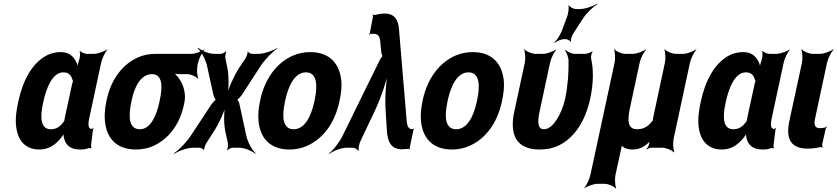

<svg xmlns="http://www.w3.org/2000/svg" viewBox="-20 -831 4709 1080"><path d="M493 -107 494 -104 492 -106C473 -109 476 -140 483 -171L549 -478C554 -502 572 -539 584 -552V-554C569 -542 530 -528 507 -528H469C456 -528 436 -537 431 -545L428 -542C431 -535 431 -510 426 -497C421 -482 414 -458 414 -446L419 -447C418 -457 413 -475 407 -486C391 -516 367 -538 321 -538C292 -538 264 -531 240 -518C162 -475 109 -382 83 -260L81 -250C73 -212 68 -177 69 -145C71 -59 109 10 202 10C251 10 288 -14 317 -48C327 -59 340 -77 343 -87H339C336 -77 338 -58 342 -47C353 -11 381 10 430 10C449 10 464 8 479 2C483 1 489 2 492 4L495 0C493 -1 491 -8 492 -13L503 -102C503 -105 506 -108 507 -110L505 -112C504 -111 502 -107 500 -107ZM386 -360 345 -171 342 -153C342 -153 341 -149 342 -149C342 -149 343 -153 343 -153C342 -153 340 -149 340 -149C321 -121 299 -104 266 -104C207 -104 205 -172 222 -250L224 -260C242 -341 276 -424 337 -424C366 -424 380 -408 387 -384C388 -382 391 -373 392 -374V-378C391 -377 387 -363 386 -360Z M1091 -464 1094 -478C1099 -502 1118 -539 1130 -552L1129 -554C1115 -542 1079 -528 1058 -528H855C820 -528 788 -522 758 -509C673 -472 606 -390 580 -269L578 -259C570 -220 567 -185 570 -152C578 -58 632 10 744 10C779 10 810 4 840 -9C921 -45 989 -123 1014 -239L1016 -249C1020 -266 1021 -282 1020 -297C1017 -337 1002 -371 981 -398C973 -407 961 -420 953 -424L950 -420C957 -416 973 -414 986 -414H1032C1054 -414 1084 -400 1093 -388L1095 -390C1089 -403 1086 -440 1091 -464ZM835 -414C893 -414 896 -346 879 -269L877 -259C860 -180 827 -104 767 -104C704 -104 701 -175 719 -259L721 -269C738 -349 775 -414 835 -414Z M1259 -449 1248 -502C1246 -511 1249 -533 1253 -540L1250 -542C1245 -535 1229 -528 1221 -528H1186C1153 -528 1114 -546 1095 -562L1092 -559C1111 -543 1135 -500 1144 -463L1181 -295C1183 -287 1191 -268 1197 -268L1198 -272C1192 -272 1176 -253 1170 -245L1052 -66C1027 -28 983 15 959 31V35C984 18 1034 0 1067 0H1102C1110 0 1125 7 1126 14L1128 12C1127 5 1135 -17 1140 -25L1181 -89C1211 -134 1243 -204 1251 -243H1247C1239 -204 1238 -134 1248 -89L1262 -25C1263 -17 1262 5 1257 12L1260 14C1265 7 1281 0 1289 0H1325C1357 0 1397 18 1416 34L1418 31C1399 15 1375 -28 1366 -65L1327 -245C1326 -253 1317 -272 1311 -272L1310 -268C1316 -268 1333 -287 1339 -295L1448 -463C1473 -500 1516 -543 1541 -559V-562C1516 -546 1466 -528 1434 -528H1399C1391 -528 1376 -535 1375 -542L1373 -540C1374 -533 1366 -511 1361 -503L1325 -449C1295 -403 1264 -332 1256 -293H1260C1268 -332 1268 -404 1259 -449Z M1444 -269 1442 -259C1434 -220 1431 -185 1434 -152C1442 -58 1496 10 1608 10C1644 10 1677 3 1708 -11C1794 -49 1862 -134 1889 -259L1891 -269C1899 -308 1903 -343 1900 -376C1891 -470 1837 -538 1725 -538C1689 -538 1658 -531 1627 -518C1540 -479 1471 -394 1444 -269ZM1750 -269 1748 -259C1730 -176 1694 -104 1632 -104C1569 -104 1565 -175 1583 -259L1585 -269C1603 -351 1639 -424 1701 -424C1763 -424 1768 -352 1750 -269Z M2295 -105C2272 -105 2269 -136 2267 -158L2224 -670C2219 -723 2197 -755 2142 -755C2125 -755 2106 -751 2090 -747C2086 -746 2079 -748 2077 -750L2076 -747C2078 -745 2078 -737 2077 -732L2060 -644C2060 -642 2057 -639 2056 -638L2058 -635C2059 -636 2061 -639 2063 -640C2069 -640 2074 -641 2081 -641C2108 -641 2116 -625 2119 -597L2125 -534C2126 -530 2131 -514 2133 -514L2134 -518C2132 -518 2121 -502 2118 -497L1907 -67C1889 -30 1853 15 1831 32L1832 35C1854 18 1900 0 1929 0H1964C1975 0 1992 10 1995 18L1998 16C1995 7 2000 -21 2006 -34L2090 -211C2123 -282 2156 -380 2168 -437L2164 -436C2152 -380 2144 -283 2149 -212L2156 -100C2159 -36 2178 9 2242 9C2256 8 2268 7 2278 6C2280 6 2283 8 2284 10L2286 7C2284 5 2284 1 2285 -2L2306 -102C2306 -104 2308 -106 2309 -107L2308 -109C2307 -108 2306 -106 2304 -106V-105Z M2358 -269 2356 -259C2348 -220 2345 -185 2348 -152C2356 -58 2410 10 2522 10C2558 10 2591 3 2622 -11C2708 -49 2776 -134 2803 -259L2805 -269C2813 -308 2817 -343 2814 -376C2805 -470 2751 -538 2639 -538C2603 -538 2572 -531 2541 -518C2454 -479 2385 -394 2358 -269ZM2664 -269 2662 -259C2644 -176 2608 -104 2546 -104C2483 -104 2479 -175 2497 -259L2499 -269C2517 -351 2553 -424 2615 -424C2677 -424 2682 -352 2664 -269Z M3015 10C3054 10 3090 3 3121 -12C3210 -54 3272 -148 3300 -276C3319 -365 3319 -440 3305 -502C3303 -512 3307 -533 3314 -540L3311 -542C3305 -536 3281 -528 3271 -528H3214C3194 -528 3172 -540 3162 -550L3159 -546C3167 -536 3178 -509 3178 -488C3179 -424 3175 -354 3159 -276C3149 -231 3131 -188 3112 -159C3094 -131 3069 -104 3039 -104C3002 -104 3004 -151 3015 -203L3074 -478C3079 -502 3097 -539 3109 -552V-554C3094 -542 3056 -528 3033 -528H2994C2971 -528 2939 -542 2930 -554L2928 -552C2934 -539 2937 -502 2932 -478L2873 -204C2843 -65 2891 10 3015 10ZM3171 -740 3138 -652C3129 -631 3110 -602 3098 -592L3099 -589C3111 -599 3137 -611 3154 -611H3161C3170 -611 3187 -603 3188 -596L3191 -598C3189 -605 3197 -629 3203 -640L3256 -722C3276 -755 3316 -793 3340 -807L3339 -811C3317 -796 3271 -780 3241 -780H3221C3207 -780 3185 -791 3180 -801L3177 -799C3181 -789 3177 -757 3171 -740Z M3630 -17C3628 -9 3621 3 3616 7L3619 10C3624 5 3635 0 3643 0H3705C3728 0 3760 14 3770 26L3773 24C3767 11 3764 -26 3769 -50L3861 -478C3866 -502 3885 -539 3897 -552L3896 -554C3881 -542 3844 -528 3821 -528H3783C3760 -528 3728 -542 3719 -554L3717 -552C3723 -539 3725 -502 3720 -478L3654 -169C3653 -166 3651 -152 3653 -151L3655 -154C3653 -155 3646 -147 3644 -144C3625 -119 3598 -104 3564 -104C3510 -104 3508 -152 3524 -226L3578 -478C3583 -502 3602 -539 3614 -552L3613 -554C3598 -542 3561 -528 3538 -528H3500C3477 -528 3445 -542 3436 -554L3434 -552C3440 -539 3442 -502 3437 -478L3301 153C3296 177 3278 214 3266 227V229C3281 217 3319 203 3342 203H3380C3403 203 3434 217 3443 229L3446 227C3440 214 3437 177 3442 153L3475 2C3477 -5 3478 -17 3476 -22L3472 -20C3473 -15 3479 -9 3483 -6C3497 5 3516 10 3538 10C3571 10 3598 -2 3621 -22C3627 -28 3637 -37 3641 -44L3638 -45C3634 -39 3631 -26 3630 -17Z M4332 -107 4333 -104 4331 -106C4312 -109 4315 -140 4322 -171L4388 -478C4393 -502 4411 -539 4423 -552V-554C4408 -542 4369 -528 4346 -528H4308C4295 -528 4275 -537 4270 -545L4267 -542C4270 -535 4270 -510 4265 -497C4260 -482 4253 -458 4253 -446L4258 -447C4257 -457 4252 -475 4246 -486C4230 -516 4206 -538 4160 -538C4131 -538 4103 -531 4079 -518C4001 -475 3948 -382 3922 -260L3920 -250C3912 -212 3907 -177 3908 -145C3910 -59 3948 10 4041 10C4090 10 4127 -14 4156 -48C4166 -59 4179 -77 4182 -87H4178C4175 -77 4177 -58 4181 -47C4192 -11 4220 10 4269 10C4288 10 4303 8 4318 2C4322 1 4328 2 4331 4L4334 0C4332 -1 4330 -8 4331 -13L4342 -102C4342 -105 4345 -108 4346 -110L4344 -112C4343 -111 4341 -107 4339 -107ZM4225 -360 4184 -171 4181 -153C4181 -153 4180 -149 4181 -149C4181 -149 4182 -153 4182 -153C4181 -153 4179 -149 4179 -149C4160 -121 4138 -104 4105 -104C4046 -104 4044 -172 4061 -250L4063 -260C4081 -341 4115 -424 4176 -424C4205 -424 4219 -408 4226 -384C4227 -382 4230 -373 4231 -374V-378C4230 -377 4226 -363 4225 -360Z M4523 5C4549 5 4571 2 4591 -3C4595 -5 4603 -3 4605 0L4607 -3C4606 -6 4604 -15 4605 -20L4624 -105C4625 -110 4629 -115 4632 -118L4629 -120C4627 -118 4622 -113 4618 -113L4612 -112L4594 -110C4565 -110 4556 -125 4565 -165L4632 -478C4637 -502 4656 -539 4669 -552L4667 -554C4652 -542 4614 -528 4592 -528H4553C4531 -528 4498 -542 4489 -554L4487 -552C4493 -539 4496 -502 4491 -478L4420 -150C4398 -47 4431 5 4523 5Z"/></svg>

Font: Asimov
Style: EdgeExtremeIt
Weight: 500
Designer: Google
Version: Version 2.000980: 2014